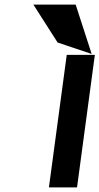

<svg xmlns="http://www.w3.org/2000/svg" viewBox="-20 -820 435 840"><path d="M311 -800H126L232 -634L381 -584ZM395 -580H272L194 0H317Z"/></svg>

Font: Charger
Style: HemiRT
Weight: 900
Designer: Jasper
Foundry: Cannot Into Space Fonts
Version: Version 0.99